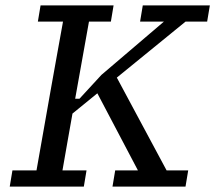

<svg xmlns="http://www.w3.org/2000/svg" viewBox="-20 -690 796 710"><path d="M498 -610 508 -670H756L746 -610H666L412 -403L596 -60H676L666 0H396L406 -60H490L340 -345L248 -270Q239 -218 229.5 -165.5Q220 -113 211 -60H300L290 0H16L26 -60H115L168 -360Q179 -423 190.5 -485.5Q202 -548 213 -610H120L130 -670H400L390 -610H309L258 -325H274L355 -413L586 -610Z"/></svg>

Font: Source Serif 4 Caption
Style: Italic
Weight: 400
Italic angle: -12°
Designer: Frank Grießhammer
Foundry: Adobe Systems Incorporated
Version: Version 4.004;hotconv 1.0.117;makeotfexe 2.5.65602